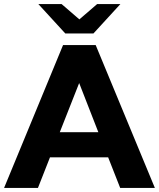

<svg xmlns="http://www.w3.org/2000/svg" viewBox="-29 -921 779 941"><path d="M429 -757 561 -901H447L360 -826L273 -901H159L291 -757ZM560 0H730L440 -700H280L-9 0H157L216 -150H501ZM264 -273 359 -514 453 -273Z"/></svg>

Font: AWKNG-Font
Style: Bold
Weight: 700
Designer: Awakening Church
Foundry: Awakening Church
Version: Version 1.700;PS 001.700;hotconv 1.0.88;makeotf.lib2.5.64775